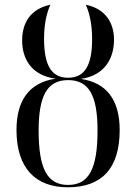

<svg xmlns="http://www.w3.org/2000/svg" viewBox="-20 -785 578 815"><path d="M268 10C412 10 488 -70 488 -233C488 -359 434 -434 323 -450C428 -465 464 -542 464 -616C464 -689 427 -748 344 -765C358 -735 371 -687 371 -619C371 -508 340 -455 269 -455C198 -455 167 -508 167 -621C167 -687 180 -735 194 -765C109 -747 74 -688 74 -613C74 -537 112 -465 216 -451C100 -434 50 -354 50 -233C50 -71 131 10 268 10ZM269 0C180 0 144 -70 144 -231C144 -374 178 -445 269 -445C358 -445 394 -379 394 -231C394 -70 358 0 269 0Z"/></svg>

Font: Noto Serif Display SemiCondensed
Style: Regular
Weight: 400
Width: 4
Designer: Monotype Design Team
Foundry: Monotype Imaging Inc.
Version: Version 2.009